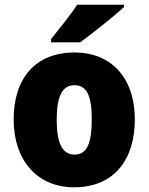

<svg xmlns="http://www.w3.org/2000/svg" viewBox="-20 -786 633 816"><path d="M507 -756V-766H308C279 -721 231 -663 197 -620V-606H321C374 -645 467 -719 507 -756ZM553 -278C553 -461 447 -563 298 -563C129 -563 38 -452 38 -278C38 -107 136 10 295 10C466 10 553 -109 553 -278ZM221 -277C221 -375 244 -424 296 -424C351 -424 370 -375 370 -278C370 -180 351 -129 297 -129C243 -129 221 -181 221 -277Z"/></svg>

Font: Noto Sans Sinhala SemiCondensed Black
Style: Regular
Weight: 900
Width: 4
Designer: Jelle Bosma - Monotype Design Team
Foundry: Monotype Imaging Inc.
Version: Version 2.006